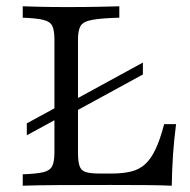

<svg xmlns="http://www.w3.org/2000/svg" viewBox="-20 -591 606 611"><path d="M191.1 -221V-258.9L434.7 -391.9V-354ZM65.3 -160.5V-198.4L191.1 -266.9V-229ZM52.4 0V-36.3Q96.8 -37.9 118.1 -43.1Q139.5 -48.4 146.4 -62.9Q153.2 -77.4 153.2 -105.6V-465.3Q153.2 -494.4 146.4 -508.5Q139.5 -522.6 117.7 -527.8Q96 -533.1 52.4 -534.7V-571Q74.2 -570.2 109.3 -569.4Q144.4 -568.5 191.1 -568.5Q249.2 -568.5 292.3 -569.4Q335.5 -570.2 359.7 -571V-534.7Q301.6 -533.1 273.4 -527.8Q245.2 -522.6 236.7 -508.9Q228.2 -495.2 228.2 -465.3V-105.6Q228.2 -77.4 233.1 -62.9Q237.9 -48.4 252.8 -43.5Q267.7 -38.7 299.2 -38.7H332.3Q371 -38.7 397.2 -45.2Q423.4 -51.6 441.9 -68.5Q460.5 -85.5 475 -116.1Q489.5 -146.8 502.4 -196H540.3Q533.9 -146.8 530.6 -98.8Q527.4 -50.8 526.6 0Q491.9 -1.6 444 -2Q396 -2.4 329.8 -2.4Q237.1 -2.4 166.9 -2Q96.8 -1.6 52.4 0Z"/></svg>

Font: Playfair 9pt Light
Style: Regular
Weight: 300
Designer: Claus Eggers Sørensen
Foundry: Claus Eggers Sørensen
Version: Version 2.001;gftools[0.9.30]